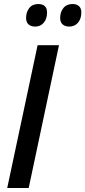

<svg xmlns="http://www.w3.org/2000/svg" viewBox="-20 -940 427 960"><path d="M16.1 0 168 -713.9H274.9L123.5 0ZM326.7 -807.1Q305.7 -807.1 293.2 -817.9Q280.8 -828.6 280.8 -850.6Q280.8 -879.4 296.9 -899.7Q313 -919.9 342.8 -919.9Q362.8 -919.9 374.8 -909.4Q386.7 -898.9 386.7 -877.4Q386.7 -846.2 370.1 -826.7Q353.5 -807.1 326.7 -807.1ZM156.2 -807.1Q135.3 -807.1 122.8 -817.9Q110.4 -828.6 110.4 -850.6Q110.4 -879.4 126.2 -899.7Q142.1 -919.9 171.9 -919.9Q185.5 -919.9 195.1 -915.3Q204.6 -910.6 210 -901.4Q215.3 -892.1 215.3 -877.4Q215.3 -846.2 199 -826.7Q182.6 -807.1 156.2 -807.1Z"/></svg>

Font: Open Sans SemiCondensed SemiBold
Style: Italic
Weight: 600
Width: 4
Italic angle: -12°
Designer: Monotype Design Team
Foundry: Monotype Imaging Inc.
Version: Version 3.000